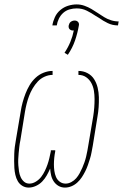

<svg xmlns="http://www.w3.org/2000/svg" viewBox="-20 -841 557 869"><path d="M110 8Q94 8 81 0Q68 -8 60.5 -21Q53 -34 49.5 -49.5Q46 -65 45 -80.5Q44 -96 44 -112Q44 -128 44.5 -144Q45 -160 47 -176Q49 -192 52 -208L74 -338Q77 -358 82.5 -378Q88 -398 95.5 -417.5Q103 -437 114 -455.5Q125 -474 141 -489Q157 -504 177.5 -512Q198 -520 218 -520V-502Q200 -502 182 -494Q164 -486 151 -472Q138 -458 128 -441Q118 -424 111.5 -406.5Q105 -389 100.5 -371Q96 -353 93 -335L72 -205Q69 -191 67.5 -177Q66 -163 64.5 -148.5Q63 -134 62.5 -120Q62 -106 63 -92.5Q64 -79 66 -65.5Q68 -52 73.5 -39.5Q79 -27 89 -18.5Q99 -10 113 -10Q128 -10 142.5 -19Q157 -28 166.5 -40.5Q176 -53 183 -67.5Q190 -82 195 -96.5Q200 -111 203.5 -126Q207 -141 210 -156V-161H230V-156Q227 -141 225.5 -126Q224 -111 224 -96.5Q224 -82 226 -67.5Q228 -53 233.5 -40Q239 -27 250.5 -18.5Q262 -10 277 -10Q290 -10 303 -17Q316 -24 325 -34.5Q334 -45 340.5 -57Q347 -69 352.5 -81.5Q358 -94 362.5 -107Q367 -120 370 -133Q373 -146 375.5 -159Q378 -172 380 -185L402 -315Q405 -334 406.5 -353.5Q408 -373 408 -392.5Q408 -412 405 -430.5Q402 -449 393.5 -465Q385 -481 370 -491.5Q355 -502 335 -502V-520Q357 -520 376 -510Q395 -500 406 -482.5Q417 -465 422 -444Q427 -423 427.5 -401Q428 -379 426.5 -356.5Q425 -334 421 -312L400 -182Q397 -167 394.5 -152.5Q392 -138 387.5 -123.5Q383 -109 378 -94.5Q373 -80 366 -66Q359 -52 350.5 -39Q342 -26 330 -15Q318 -4 303.5 2Q289 8 274 8Q258 8 245 0.5Q232 -7 223.5 -19.5Q215 -32 211.5 -47Q208 -62 207 -78Q200 -62 191.5 -47Q183 -32 171 -19.5Q159 -7 142.5 0.5Q126 8 110 8ZM237 -726H217Q220 -745 228.5 -763.5Q237 -782 253 -795.5Q269 -809 288.5 -815Q308 -821 327 -821Q345 -821 362 -815Q379 -809 393.5 -800.5Q408 -792 422 -782.5Q436 -773 450.5 -764Q465 -755 482 -749.5Q499 -744 517 -744L514 -726Q489 -726 467.5 -736.5Q446 -747 428 -760L413 -769Q394 -782 373 -792.5Q352 -803 327 -803Q311 -803 295 -798.5Q279 -794 266.5 -783Q254 -772 246.5 -756.5Q239 -741 237 -726ZM287 -593 272 -602Q288 -626 298.5 -651.5Q309 -677 314 -703H310Q305 -703 301.5 -704.5Q298 -706 295 -709Q292 -712 291 -716.5Q290 -721 291 -726Q292 -730 294 -734.5Q296 -739 300 -742Q304 -745 308.5 -746.5Q313 -748 318 -748Q323 -748 326.5 -746.5Q330 -745 333 -742Q336 -739 337 -734.5Q338 -730 337 -726Q331 -691 319.5 -657.5Q308 -624 287 -593Z"/></svg>

Font: Iosevka Curly Slab Thin
Style: Italic
Weight: 100
Italic angle: -9°
Monospace: yes
Designer: Belleve Invis
Foundry: Belleve Invis
Version: Version 22.1.2; ttfautohint (v1.8.4)